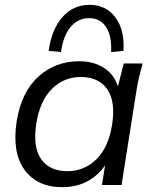

<svg xmlns="http://www.w3.org/2000/svg" viewBox="-20 -764 640 793"><path d="M237 9Q133 9 81 -63Q29 -135 49 -264Q69 -385 139 -448Q209 -511 307 -511Q367 -511 409.5 -483.5Q452 -456 467 -407L491 -502H569Q561 -473 554 -443.5Q547 -414 543 -386L482 0H401L414 -81Q385 -39 340.5 -15Q296 9 237 9ZM259 -57Q328 -57 378 -106Q428 -155 443 -249Q458 -346 422.5 -396Q387 -446 314 -446Q244 -446 194.5 -397Q145 -348 130 -254Q115 -156 150 -106.5Q185 -57 259 -57ZM232 -549 181 -554Q193 -642 237.5 -693Q282 -744 350 -744Q417 -744 456 -693Q495 -642 490 -554L439 -549Q442 -616 418 -652.5Q394 -689 348 -689Q302 -689 271.5 -652.5Q241 -616 232 -549Z"/></svg>

Font: Mulish
Style: Italic
Weight: 400
Italic angle: -9°
Designer: Vernon Adams
Foundry: Vernon Adams
Version: Version 3.603; ttfautohint (v1.8.3)